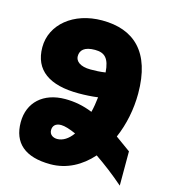

<svg xmlns="http://www.w3.org/2000/svg" viewBox="-111 -813 817 925"><g transform="rotate(15 297.5 -350.5)"><path d="M183 -150C183 -171 196 -186 224 -186C242 -186 268 -178 299 -164C277 -133 250 -116 222 -116C202 -116 183 -127 183 -150ZM215 -527C215 -557 235 -578 288 -578C336 -578 360 -556 365 -486C341 -482 313 -481 291 -481C238 -481 215 -503 215 -527ZM572 23V-148C545 -168 520 -186 497 -202C527 -271 543 -350 543 -428C543 -636 443 -724 285 -724C142 -724 39 -638 39 -525C39 -410 120 -355 265 -355C298 -355 332 -357 361 -361C358 -334 354 -308 348 -285C301 -304 257 -312 211 -312C102 -312 32 -248 32 -149C32 -46 95 10 222 10C304 10 374 -29 427 -89C474 -57 524 -19 572 23Z"/></g></svg>

Font: Noto Sans Armenian Condensed Black
Style: Regular
Weight: 900
Width: 3
Designer: Monotype Design Team
Foundry: Monotype Imaging Inc.
Version: Version 2.008